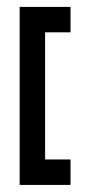

<svg xmlns="http://www.w3.org/2000/svg" viewBox="-20 -618 260 553"><path d="M36.6 -598.1H183.1V-524.9H109.9V-158.7H183.1V-85.4H36.6Z"/></svg>

Font: BabelStone Khitan Seal Glyphs
Style: Regular
Weight: 400
Designer: Andrew West
Foundry: BabelStone
Version: Version 1.004